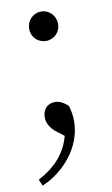

<svg xmlns="http://www.w3.org/2000/svg" viewBox="-88 -578 501 862"><g transform="rotate(-10 163.0 -146.5)"><path d="M163 -398C201 -398 229 -428 229 -464C229 -501 201 -532 163 -532C125 -532 97 -501 97 -464C97 -428 125 -398 163 -398ZM171 36C149 118 96 170 22 210L35 239C132 198 224 98 224 -22C224 -48 220 -68 213 -93C190 -114 172 -121 153 -121C116 -121 97 -93 97 -61C97 -38 108 -14 133 7Z"/></g></svg>

Font: Source Han Serif K
Style: Regular
Weight: 400
Designer: Ryoko NISHIZUKA 西塚涼子 (kana & ideographs); Frank Grießhammer (Latin, Greek & Cyrillic); Wenlong ZHANG 张文龙 (bopomofo); San
Foundry: Adobe Systems Incorporated
Version: Version 1.001;PS 1.001;hotconv 16.6.54;makeotf.lib2.5.65590